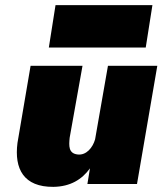

<svg xmlns="http://www.w3.org/2000/svg" viewBox="-20 -716 632 747"><path d="M170 -531H547L573 -696H196ZM251 -180 301 -460H99L48 -160C35 -59 72 12 188 11C254 10 299 -18 330 -61L320 0H513L592 -460H400L350 -174C341 -142 316 -111 282 -115C246 -119 248 -149 251 -180Z"/></svg>

Font: Jost* Black
Style: Italic
Weight: 900
Italic angle: -10°
Version: Version 3.7